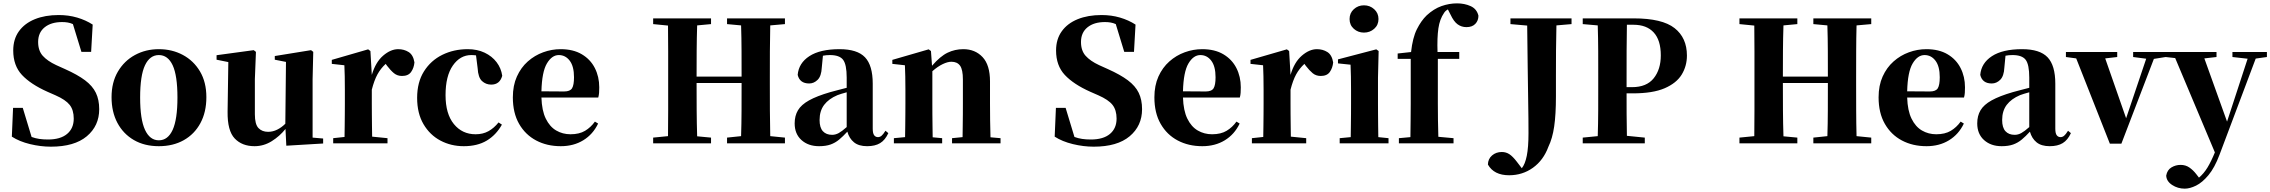

<svg xmlns="http://www.w3.org/2000/svg" viewBox="-20 -857 13574 1148"><path d="M315.9 -467.8 369.1 -443.8Q443.4 -410.6 488.3 -377Q533.2 -343.3 553.2 -302Q573.2 -260.7 573.2 -204.1Q573.2 -104.5 499 -42.2Q424.8 20 284.2 20Q222.7 20 159.4 4.6Q96.2 -10.7 50.8 -40L58.1 -211.9H116.2L168.9 -38.1Q191.4 -29.8 214.8 -26.4Q238.3 -22.9 267.1 -22.9Q341.3 -22.9 381.1 -56.2Q420.9 -89.4 420.9 -147.9Q420.9 -199.2 396.5 -230Q372.1 -260.7 312 -287.1L264.2 -308.1Q163.6 -353 111.3 -408.9Q59.1 -464.8 59.1 -555.2Q59.1 -622.6 93 -669.9Q127 -717.3 188.2 -742.2Q249.5 -767.1 331.1 -767.1Q389.6 -767.1 441.2 -752Q492.7 -736.8 534.2 -710L524.9 -546.9H466.8L416 -712.9Q400.9 -719.7 385.3 -722.4Q369.6 -725.1 351.1 -725.1Q285.6 -725.1 246.8 -693.6Q208 -662.1 208 -606Q208 -554.2 235.8 -523.2Q263.7 -492.2 315.9 -467.8Z M929.7 17.1Q844.2 17.1 780.8 -19.5Q717.3 -56.2 682.1 -122.1Q647 -188 647 -275.9Q647 -364.3 684.8 -428.7Q722.7 -493.2 786.9 -528.1Q851.1 -563 929.7 -563Q1008.8 -563 1073.2 -528.6Q1137.7 -494.1 1175.8 -429.9Q1213.9 -365.7 1213.9 -275.9Q1213.9 -186.5 1178.2 -120.6Q1142.6 -54.7 1078.6 -18.8Q1014.6 17.1 929.7 17.1ZM929.7 -18.1Q983.9 -18.1 1012.5 -80.8Q1041 -143.6 1041 -273.9Q1041 -405.3 1012.5 -466.6Q983.9 -527.8 929.7 -527.8Q876 -527.8 846.9 -466.6Q817.9 -405.3 817.9 -273.9Q817.9 -143.6 846.9 -80.8Q876 -18.1 929.7 -18.1Z M1849.1 -34.2 1912.1 -28.8V1L1691.9 14.2L1687 -85.9Q1652.3 -42.5 1604.5 -12.7Q1556.6 17.1 1502 17.1Q1427.2 17.1 1383.3 -29.1Q1339.4 -75.2 1340.8 -189L1345.2 -485.8L1274.9 -500V-526.9L1497.1 -557.1L1510.3 -546.9L1503.9 -383.8V-173.8Q1503.9 -113.8 1525.4 -91.3Q1546.9 -68.8 1583 -68.8Q1611.3 -68.8 1637.7 -82Q1664.1 -95.2 1686 -117.2L1689.9 -486.8L1623 -500V-522L1839.8 -557.1L1853 -546.9L1849.1 -383.8Z M2194.8 -551.8 2203.1 -409.2Q2225.6 -485.4 2270.8 -524.2Q2315.9 -563 2360.8 -563Q2396 -563 2423.3 -545.9Q2450.7 -528.8 2458 -483.9Q2455.1 -451.2 2438.2 -427Q2421.4 -402.8 2383.8 -402.8Q2355.5 -402.8 2335.4 -419.4Q2315.4 -436 2294.9 -462.9L2286.1 -475.1Q2255.9 -447.3 2236.6 -411.9Q2217.3 -376.5 2203.1 -320.8V-237.8Q2203.1 -210.4 2203.4 -175.5Q2203.6 -140.6 2204.1 -105Q2204.6 -69.3 2205.1 -40L2296.9 -30.8V0H1972.2V-30.8L2040 -38.1Q2040.5 -66.9 2041 -102.8Q2041.5 -138.7 2041.7 -174.3Q2042 -210 2042 -237.8V-320.8Q2042 -369.6 2041.3 -400.4Q2040.5 -431.2 2039.1 -466.8L1963.9 -475.1V-499L2181.2 -562Z M2835.9 -449.2 2826.2 -525.9Q2818.4 -526.9 2811.5 -527.3Q2804.7 -527.8 2797.9 -527.8Q2731.4 -527.8 2687.7 -465.3Q2644 -402.8 2644 -288.1Q2644 -176.3 2693.8 -115.2Q2743.7 -54.2 2823.7 -54.2Q2867.7 -54.2 2900.9 -72.8Q2934.1 -91.3 2960.9 -125L2981 -111.8Q2946.3 -49.8 2890.4 -16.4Q2834.5 17.1 2752.9 17.1Q2676.8 17.1 2613.5 -16.4Q2550.3 -49.8 2512.2 -114.5Q2474.1 -179.2 2474.1 -272Q2474.1 -365.2 2514.9 -430.2Q2555.7 -495.1 2624.5 -529.1Q2693.4 -563 2776.9 -563Q2833.5 -563 2877.7 -542Q2921.9 -521 2949.2 -485.1Q2976.6 -449.2 2982.9 -403.8Q2968.3 -351.1 2917 -351.1Q2885.3 -351.1 2862.1 -372.3Q2838.9 -393.6 2835.9 -449.2Z M3217.3 -311 3353 -310.1Q3388.7 -310.1 3400.4 -329.3Q3412.1 -348.6 3412.1 -395Q3412.1 -460.4 3386.5 -494.1Q3360.8 -527.8 3321.3 -527.8Q3279.8 -527.8 3250 -477.5Q3220.2 -427.2 3217.3 -311ZM3537.1 -129.9 3556.2 -118.2Q3525.4 -53.7 3467.5 -18.3Q3409.7 17.1 3333 17.1Q3250.5 17.1 3185.8 -17.1Q3121.1 -51.3 3083.7 -116.5Q3046.4 -181.6 3046.4 -274.9Q3046.4 -345.7 3070.6 -399.4Q3094.7 -453.1 3135.7 -489.5Q3176.8 -525.9 3227.8 -544.4Q3278.8 -563 3332 -563Q3407.2 -563 3458.7 -532.5Q3510.3 -502 3536.6 -450.2Q3563 -398.4 3563 -335Q3563 -316.4 3562 -302.2Q3561 -288.1 3557.1 -273.9H3217.3Q3219.7 -195.8 3243.4 -147.5Q3267.1 -99.1 3305.7 -76.7Q3344.2 -54.2 3391.1 -54.2Q3443.8 -54.2 3478.3 -75Q3512.7 -95.7 3537.1 -129.9Z M4673.3 -712.9 4585.4 -705.1Q4583.5 -628.4 4583.3 -550.8Q4583 -473.1 4583 -395V-351.1Q4583 -274.4 4583.3 -197.3Q4583.5 -120.1 4585.4 -43L4673.3 -34.2V0H4327.1V-34.2L4411.1 -43Q4413.6 -117.2 4413.8 -196Q4414.1 -274.9 4414.1 -360.8H4145Q4145 -276.4 4145.5 -197.5Q4146 -118.7 4148.4 -42L4231.4 -34.2V0H3885.3V-34.2L3974.1 -43Q3975.1 -118.7 3975.1 -195.8Q3975.1 -272.9 3975.1 -351.1V-395Q3975.1 -473.1 3975.1 -550.3Q3975.1 -627.4 3974.1 -704.1L3885.3 -712.9V-747.1H4231.4V-712.9L4148.4 -705.1Q4146 -629.9 4145.5 -553Q4145 -476.1 4145 -398.9H4414.1Q4414.1 -475.6 4413.8 -552.5Q4413.6 -629.4 4411.1 -705.1L4327.1 -712.9V-747.1H4673.3Z M5042.5 -97.2V-305.2Q5024.9 -300.3 5010.7 -296.1Q4996.6 -292 4987.3 -288.1Q4935.1 -266.1 4907.7 -230Q4880.4 -193.8 4880.4 -139.2Q4880.4 -94.2 4900.1 -72.5Q4919.9 -50.8 4955.6 -50.8Q4975.6 -50.8 4995.1 -61.5Q5014.6 -72.3 5042.5 -97.2ZM4828.6 -503.9 4844.2 -509.8ZM5274.4 -75.2 5291.5 -61Q5272.5 -19.5 5242.4 -1.2Q5212.4 17.1 5164.6 17.1Q5114.7 17.1 5086.2 -6.1Q5057.6 -29.3 5046.4 -69.8Q5021 -42 4997.6 -22.5Q4974.1 -2.9 4945.8 7.1Q4917.5 17.1 4877.4 17.1Q4813 17.1 4772.2 -19.5Q4731.4 -56.2 4731.4 -119.1Q4731.4 -164.6 4751.2 -197.8Q4771 -231 4817.4 -256.8Q4863.8 -282.7 4944.3 -306.2Q4965.3 -312 4990.7 -318.6Q5016.1 -325.2 5042.5 -332V-393.1Q5042.5 -471.2 5021 -499.5Q4999.5 -527.8 4942.4 -527.8Q4920.4 -527.8 4900.4 -523.9L4893.6 -453.1Q4891.1 -401.9 4868.9 -379.9Q4846.7 -357.9 4818.4 -357.9Q4761.7 -357.9 4749.5 -409.2Q4755.4 -479.5 4819.3 -521.2Q4883.3 -563 4999.5 -563Q5106 -563 5152.1 -514.4Q5198.2 -465.8 5198.2 -356.9V-87.9Q5198.2 -59.6 5206.8 -48.3Q5215.3 -37.1 5229.5 -37.1Q5240.7 -37.1 5250.5 -44.9Q5260.3 -52.7 5274.4 -75.2Z M5902.3 -36.1 5962.4 -30.8V0H5672.4V-30.8L5735.4 -37.1Q5735.8 -65.9 5736.3 -101.8Q5736.8 -137.7 5737.1 -173.3Q5737.3 -209 5737.3 -237.8V-381.8Q5737.3 -440.4 5720.5 -464.1Q5703.6 -487.8 5668.5 -487.8Q5646 -487.8 5616.5 -473.6Q5586.9 -459.5 5554.7 -431.2V-237.8Q5554.7 -210 5554.9 -174.1Q5555.2 -138.2 5555.7 -101.8Q5556.2 -65.4 5556.6 -36.1L5613.3 -30.8V0H5324.7V-30.8L5391.6 -37.1Q5392.1 -66.4 5392.6 -102.5Q5393.1 -138.7 5393.3 -174.3Q5393.6 -210 5393.6 -237.8V-320.8Q5393.6 -369.6 5392.8 -400.4Q5392.1 -431.2 5390.6 -466.8L5315.4 -475.1V-499L5532.7 -562L5546.4 -551.8L5552.7 -463.9Q5602.1 -521 5646 -542Q5689.9 -563 5739.7 -563Q5810.5 -563 5855 -515.6Q5899.4 -468.3 5899.4 -370.1V-237.8Q5899.4 -193.8 5900.1 -136.7Q5900.9 -79.6 5902.3 -36.1Z M6551.3 -467.8 6604.5 -443.8Q6678.7 -410.6 6723.6 -377Q6768.6 -343.3 6788.6 -302Q6808.6 -260.7 6808.6 -204.1Q6808.6 -104.5 6734.4 -42.2Q6660.2 20 6519.5 20Q6458 20 6394.8 4.6Q6331.5 -10.7 6286.1 -40L6293.5 -211.9H6351.6L6404.3 -38.1Q6426.8 -29.8 6450.2 -26.4Q6473.6 -22.9 6502.4 -22.9Q6576.7 -22.9 6616.5 -56.2Q6656.2 -89.4 6656.2 -147.9Q6656.2 -199.2 6631.8 -230Q6607.4 -260.7 6547.4 -287.1L6499.5 -308.1Q6398.9 -353 6346.7 -408.9Q6294.4 -464.8 6294.4 -555.2Q6294.4 -622.6 6328.4 -669.9Q6362.3 -717.3 6423.6 -742.2Q6484.9 -767.1 6566.4 -767.1Q6625 -767.1 6676.5 -752Q6728 -736.8 6769.5 -710L6760.3 -546.9H6702.1L6651.4 -712.9Q6636.2 -719.7 6620.6 -722.4Q6605 -725.1 6586.4 -725.1Q6521 -725.1 6482.2 -693.6Q6443.4 -662.1 6443.4 -606Q6443.4 -554.2 6471.2 -523.2Q6499 -492.2 6551.3 -467.8Z M7053.2 -311 7189 -310.1Q7224.6 -310.1 7236.3 -329.3Q7248 -348.6 7248 -395Q7248 -460.4 7222.4 -494.1Q7196.8 -527.8 7157.2 -527.8Q7115.7 -527.8 7085.9 -477.5Q7056.2 -427.2 7053.2 -311ZM7373 -129.9 7392.1 -118.2Q7361.3 -53.7 7303.5 -18.3Q7245.6 17.1 7168.9 17.1Q7086.4 17.1 7021.7 -17.1Q6957 -51.3 6919.7 -116.5Q6882.3 -181.6 6882.3 -274.9Q6882.3 -345.7 6906.5 -399.4Q6930.7 -453.1 6971.7 -489.5Q7012.7 -525.9 7063.7 -544.4Q7114.7 -563 7168 -563Q7243.2 -563 7294.7 -532.5Q7346.2 -502 7372.6 -450.2Q7398.9 -398.4 7398.9 -335Q7398.9 -316.4 7397.9 -302.2Q7397 -288.1 7393.1 -273.9H7053.2Q7055.7 -195.8 7079.3 -147.5Q7103 -99.1 7141.6 -76.7Q7180.2 -54.2 7227.1 -54.2Q7279.8 -54.2 7314.2 -75Q7348.6 -95.7 7373 -129.9Z M7688 -551.8 7696.3 -409.2Q7718.8 -485.4 7763.9 -524.2Q7809.1 -563 7854 -563Q7889.2 -563 7916.5 -545.9Q7943.8 -528.8 7951.2 -483.9Q7948.2 -451.2 7931.4 -427Q7914.6 -402.8 7877 -402.8Q7848.6 -402.8 7828.6 -419.4Q7808.6 -436 7788.1 -462.9L7779.3 -475.1Q7749 -447.3 7729.7 -411.9Q7710.4 -376.5 7696.3 -320.8V-237.8Q7696.3 -210.4 7696.5 -175.5Q7696.8 -140.6 7697.3 -105Q7697.8 -69.3 7698.2 -40L7790 -30.8V0H7465.3V-30.8L7533.2 -38.1Q7533.7 -66.9 7534.2 -102.8Q7534.7 -138.7 7534.9 -174.3Q7535.2 -210 7535.2 -237.8V-320.8Q7535.2 -369.6 7534.4 -400.4Q7533.7 -431.2 7532.2 -466.8L7457 -475.1V-499L7674.3 -562Z M8135.3 -662.1Q8100.1 -662.1 8074.7 -684.8Q8049.3 -707.5 8049.3 -743.2Q8049.3 -778.8 8074.7 -802Q8100.1 -825.2 8135.3 -825.2Q8170.9 -825.2 8196.5 -802Q8222.2 -778.8 8222.2 -743.2Q8222.2 -707.5 8196.5 -684.8Q8170.9 -662.1 8135.3 -662.1ZM8221.2 -37.1 8282.2 -30.8V0H7990.2V-30.8L8056.2 -37.1Q8056.6 -66.4 8057.1 -102.5Q8057.6 -138.7 8057.9 -174.3Q8058.1 -210 8058.1 -237.8V-317.9Q8058.1 -366.2 8057.4 -398.9Q8056.6 -431.6 8055.2 -470.2L7980 -478V-502L8209 -562L8223.1 -551.8L8219.2 -392.1V-237.8Q8219.2 -210 8219.5 -174.1Q8219.7 -138.2 8220.2 -102.1Q8220.7 -65.9 8221.2 -37.1Z M8336.9 -537.1 8417 -545.9Q8426.3 -631.3 8451.7 -682.1Q8477.1 -732.9 8510.3 -765.1Q8552.7 -804.2 8598.9 -820.6Q8645 -836.9 8691.9 -836.9Q8736.8 -836.9 8773.4 -820.3Q8810.1 -803.7 8819.8 -763.2Q8819.8 -733.9 8801.3 -714.4Q8782.7 -694.8 8748 -694.8Q8718.8 -694.8 8695.6 -711.4Q8672.4 -728 8652.8 -770L8637.2 -800.8Q8621.1 -791.5 8614.3 -779.8Q8588.4 -742.7 8580.3 -687Q8572.3 -631.3 8575.2 -545.9H8705.1V-504.9H8577.1V-237.8Q8577.1 -139.6 8580.1 -39.1L8670.9 -30.8V0H8344.2V-30.8L8413.1 -37.1Q8413.6 -87.4 8414.3 -137.7Q8415 -188 8415 -237.8V-504.9H8336.9Z M9376.5 -747.1V-712.9L9286.1 -705.1Q9284.2 -631.3 9283.7 -555.7Q9283.2 -480 9283.2 -403.8V-280.8Q9283.2 -172.4 9272.7 -100.6Q9262.2 -28.8 9238.3 20Q9208.5 101.1 9145.8 146Q9083 190.9 9003.4 190.9Q8912.6 190.9 8876.5 127Q8877 93.3 8901.1 72.5Q8925.3 51.8 8959.5 51.8Q8984.9 51.8 9005.1 65.2Q9025.4 78.6 9049.3 109.9L9079.1 148.9Q9098.6 125 9108.9 74.5Q9119.1 23.9 9119.1 -60.1Q9119.1 -96.2 9118.7 -149.2Q9118.2 -202.1 9116.9 -277.8Q9115.7 -353.5 9114.3 -458.5Q9112.8 -563.5 9111.3 -704.1L9011.2 -712.9V-747.1Z M9746.6 -709H9707.5Q9706.1 -631.8 9705.8 -553.2Q9705.6 -474.6 9705.6 -395V-335.9H9738.3Q9825.2 -335.9 9867.7 -388.9Q9910.2 -441.9 9910.2 -525.9Q9910.2 -616.7 9867.9 -662.8Q9825.7 -709 9746.6 -709ZM9743.2 -298.8H9705.6Q9705.6 -242.7 9705.8 -177.5Q9706.1 -112.3 9707.5 -44.9L9814.5 -34.2V0H9443.4V-34.2L9533.2 -43Q9535.6 -118.7 9535.9 -195.8Q9536.1 -272.9 9536.1 -351.1V-395Q9536.1 -473.1 9535.9 -550.5Q9535.6 -627.9 9533.2 -705.1L9443.4 -712.9V-747.1H9748.5Q9918.5 -747.1 9992.4 -689Q10066.4 -630.9 10066.4 -524.9Q10066.4 -462.4 10035.2 -411.1Q10003.9 -359.9 9933.1 -329.3Q9862.3 -298.8 9743.2 -298.8Z M11168.5 -712.9 11080.6 -705.1Q11078.6 -628.4 11078.4 -550.8Q11078.1 -473.1 11078.1 -395V-351.1Q11078.1 -274.4 11078.4 -197.3Q11078.6 -120.1 11080.6 -43L11168.5 -34.2V0H10822.3V-34.2L10906.2 -43Q10908.7 -117.2 10908.9 -196Q10909.2 -274.9 10909.2 -360.8H10640.1Q10640.1 -276.4 10640.6 -197.5Q10641.1 -118.7 10643.6 -42L10726.6 -34.2V0H10380.4V-34.2L10469.2 -43Q10470.2 -118.7 10470.2 -195.8Q10470.2 -272.9 10470.2 -351.1V-395Q10470.2 -473.1 10470.2 -550.3Q10470.2 -627.4 10469.2 -704.1L10380.4 -712.9V-747.1H10726.6V-712.9L10643.6 -705.1Q10641.1 -629.9 10640.6 -553Q10640.1 -476.1 10640.1 -398.9H10909.2Q10909.2 -475.6 10908.9 -552.5Q10908.7 -629.4 10906.2 -705.1L10822.3 -712.9V-747.1H11168.5Z M11383.3 -311 11519 -310.1Q11554.7 -310.1 11566.4 -329.3Q11578.1 -348.6 11578.1 -395Q11578.1 -460.4 11552.5 -494.1Q11526.9 -527.8 11487.3 -527.8Q11445.8 -527.8 11416 -477.5Q11386.2 -427.2 11383.3 -311ZM11703.1 -129.9 11722.2 -118.2Q11691.4 -53.7 11633.5 -18.3Q11575.7 17.1 11499 17.1Q11416.5 17.1 11351.8 -17.1Q11287.1 -51.3 11249.8 -116.5Q11212.4 -181.6 11212.4 -274.9Q11212.4 -345.7 11236.6 -399.4Q11260.7 -453.1 11301.8 -489.5Q11342.8 -525.9 11393.8 -544.4Q11444.8 -563 11498 -563Q11573.2 -563 11624.8 -532.5Q11676.3 -502 11702.6 -450.2Q11729 -398.4 11729 -335Q11729 -316.4 11728 -302.2Q11727.1 -288.1 11723.1 -273.9H11383.3Q11385.7 -195.8 11409.4 -147.5Q11433.1 -99.1 11471.7 -76.7Q11510.3 -54.2 11557.1 -54.2Q11609.9 -54.2 11644.3 -75Q11678.7 -95.7 11703.1 -129.9Z M12113.3 -97.2V-305.2Q12095.7 -300.3 12081.5 -296.1Q12067.4 -292 12058.1 -288.1Q12005.9 -266.1 11978.5 -230Q11951.2 -193.8 11951.2 -139.2Q11951.2 -94.2 11970.9 -72.5Q11990.7 -50.8 12026.4 -50.8Q12046.4 -50.8 12065.9 -61.5Q12085.4 -72.3 12113.3 -97.2ZM11899.4 -503.9 11915 -509.8ZM12345.2 -75.2 12362.3 -61Q12343.3 -19.5 12313.2 -1.2Q12283.2 17.1 12235.4 17.1Q12185.5 17.1 12157 -6.1Q12128.4 -29.3 12117.2 -69.8Q12091.8 -42 12068.4 -22.5Q12044.9 -2.9 12016.6 7.1Q11988.3 17.1 11948.2 17.1Q11883.8 17.1 11843 -19.5Q11802.2 -56.2 11802.2 -119.1Q11802.2 -164.6 11822 -197.8Q11841.8 -231 11888.2 -256.8Q11934.6 -282.7 12015.1 -306.2Q12036.1 -312 12061.5 -318.6Q12086.9 -325.2 12113.3 -332V-393.1Q12113.3 -471.2 12091.8 -499.5Q12070.3 -527.8 12013.2 -527.8Q11991.2 -527.8 11971.2 -523.9L11964.4 -453.1Q11961.9 -401.9 11939.7 -379.9Q11917.5 -357.9 11889.2 -357.9Q11832.5 -357.9 11820.3 -409.2Q11826.2 -479.5 11890.1 -521.2Q11954.1 -563 12070.3 -563Q12176.8 -563 12222.9 -514.4Q12269 -465.8 12269 -356.9V-87.9Q12269 -59.6 12277.6 -48.3Q12286.1 -37.1 12300.3 -37.1Q12311.5 -37.1 12321.3 -44.9Q12331.1 -52.7 12345.2 -75.2Z M12929.2 -545.9V-516.1L12858.4 -504.9L12664.1 2H12595.2L12394 -507.8L12332.5 -516.1V-545.9H12639.2V-516.1L12567.4 -507.8L12692.4 -149.9L12812.5 -505.9L12734.4 -516.1V-545.9Z M13534.2 -545.9V-516.1L13467.3 -506.8L13251 67.9Q13221.7 146 13184.8 190.2Q13147.9 234.4 13110.8 252.7Q13073.7 271 13043 271Q13001 271 12967.3 248.8Q12933.6 226.6 12932.1 192.9Q12938 159.2 12963.4 144Q12988.8 128.9 13018.1 128.9Q13047.9 128.9 13070.6 144.5Q13093.3 160.2 13111.8 184.1L13127.9 205.1Q13156.7 181.2 13179 144.5Q13201.2 107.9 13223.1 54.2L12985.8 -509.8L12928.2 -516.1V-545.9H13232.9V-516.1L13160.2 -507.8L13295.9 -129.9L13418.9 -505.9L13328.1 -516.1V-545.9Z"/></svg>

Font: Source Han Serif JP Heavy
Style: Regular
Weight: 900
Designer: Ryoko NISHIZUKA  (kana & ideographs); Frank Grießhammer (Latin, Greek & Cyrillic); Wenlong ZHANG  (bopomofo); Sandoll Co
Foundry: Adobe Systems Incorporated
Version: Version 1.001;PS 1.001;hotconv 16.6.54;makeotf.lib2.5.65590